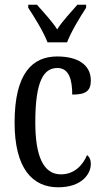

<svg xmlns="http://www.w3.org/2000/svg" viewBox="-20 -786 437 816"><path d="M182 -606H265C282 -651 321 -715 346 -753V-766H309C281 -733 247 -699 223 -661C199 -699 165 -733 137 -766H100V-753C125 -715 165 -651 182 -606ZM227 10C328 10 366 -47 366 -89C366 -108 360 -119 350 -127C332 -84 296 -45 239 -45C164 -45 130 -123 130 -266C130 -445 167 -497 224 -497C274 -497 287 -446 287 -384C343 -384 366 -398 366 -444C366 -509 313 -546 223 -546C121 -546 42 -479 42 -265C42 -70 118 10 227 10Z"/></svg>

Font: Noto Serif Lao ExtCond
Style: Regular
Weight: 400
Width: 2
Designer: Monotype Design Team
Foundry: Monotype Imaging Inc.
Version: Version 2.004